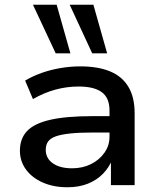

<svg xmlns="http://www.w3.org/2000/svg" viewBox="-20 -781 673 810"><path d="M264 9Q206 9 160.5 -11Q115 -31 89.5 -66Q64 -101 64 -145Q64 -196 94 -228Q124 -260 191.5 -275.5Q259 -291 370 -291H458V-222H374Q316 -222 277.5 -218Q239 -214 216 -206Q193 -198 183 -184Q173 -170 173 -149Q173 -113 203 -92Q233 -71 284 -71Q328 -71 363.5 -88.5Q399 -106 420.5 -136.5Q442 -167 442 -204V-315Q442 -368 409.5 -392Q377 -416 312 -416Q262 -416 214 -403Q166 -390 119 -363L86 -441Q118 -460 156 -473.5Q194 -487 236 -494Q278 -501 319 -501Q393 -501 444 -480Q495 -459 521.5 -415Q548 -371 548 -303V0H448V-109H454Q440 -74 414 -47.5Q388 -21 350.5 -6Q313 9 264 9ZM369 -556 274 -761H374L432 -556ZM215 -556 119 -761H219L277 -556Z"/></svg>

Font: Nunito Sans 10pt SemiExpanded SemiBold
Style: Regular
Weight: 600
Width: 6
Designer: Vernon Adams
Foundry: Vernon Adams
Version: Version 3.101;gftools[0.9.27]